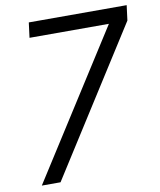

<svg xmlns="http://www.w3.org/2000/svg" viewBox="-84 -813 732 879"><g transform="rotate(-10 282.5 -373.0)"><path d="M39 0H126L556 -676L565 -746H110L101 -676H470Z"/></g></svg>

Font: Mluvka
Style: Italic
Weight: 400
Italic angle: -8°
Designer: Modified by Jiří Krblich, Original typeface by Gumpita Rahayu
Foundry: Gumpita Rahayu & Jiří Krblich
Version: Version 2.000;Glyphs 3.1.1 (3134)